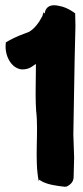

<svg xmlns="http://www.w3.org/2000/svg" viewBox="-20 -720 318 733"><path d="M2 -553C-3 -511 21 -459 63 -455C90 -455 98 -463 117 -476V-461C117 -433 116 -394 116 -359C116 -334 117 -313 118 -297C128 -215 111 -112 128 -28L130 -34L139 -28C163 -15 193 -11 227 -7L235 -8C251 -16 260 -27 261 -42L263 -118L260 -207C262 -302 263 -400 265 -495L268 -620C268 -638 267 -653 267 -669L257 -676C241 -686 227 -694 203 -698C153 -709 151 -670 151 -670L147 -669L145 -675C145 -669 144 -666 142 -659C130 -635 112 -611 92 -599C69 -590 38 -579 14 -565L2 -558Z"/></svg>

Font: Vapor
Style: Blk
Weight: 900
Foundry: Cannot Into Space Fonts
Version: Version 0.179